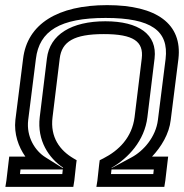

<svg xmlns="http://www.w3.org/2000/svg" viewBox="-20 -704 718 749"><path d="M367 -64 360 0 356 25H381H596H621L625 0L633 -68L636 -93H611H573C609 -131 640 -182 646 -236L676 -474C692 -611 591 -684 398 -684C206 -684 86 -611 70 -474L40 -236C34 -182 52 -131 79 -93H41H16L13 -68L5 0L1 25H26H241H266L270 0L277 -64L279 -79L267 -86C214 -117 175 -168 185 -247L213 -476C221 -542 269 -571 385 -571C501 -571 541 -542 533 -476L505 -247C495 -168 444 -117 383 -86L369 -79L367 -64ZM415 -43H500H580L578 -25H413L415 -43ZM225 -43 223 -25H58L60 -43H140H225ZM416 -50C480 -87 544 -155 555 -247L583 -476C594 -570 521 -621 391 -621C260 -621 174 -570 163 -476L135 -247C124 -155 171 -87 226 -50L225 -48L158 -90C117 -115 82 -170 90 -236L120 -474C133 -584 215 -634 392 -634C570 -634 639 -584 626 -474L596 -236C588 -170 540 -115 493 -90L415 -48L416 -50Z"/></svg>

Font: Gamestation Display Outline
Style: Italic
Weight: 400
Designer: Jonas Hecksher
Foundry: Jonas Hecksher, Playtypeª, e-types AS
Version: Version 1.003